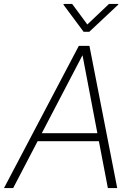

<svg xmlns="http://www.w3.org/2000/svg" viewBox="-59 -962 669 982"><path d="M8.3 0H-38.6L344.2 -727.5H398.4L540.5 0H492.7L446.8 -239.7H133.3ZM154.8 -280.8H439L363.3 -678.2H362.3ZM310.1 -941.9 387.7 -836.9 498.5 -941.9H546.4L545.4 -938L397.5 -799.3H368.7L265.6 -938L266.6 -941.9Z"/></svg>

Font: Inter Display Extra Light
Style: Italic
Weight: 200
Italic angle: -9.39999°
Designer: Rasmus Andersson
Foundry: rsms
Version: Version 4.000;git-4fc901f